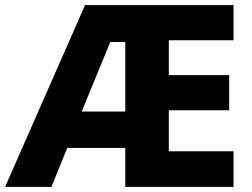

<svg xmlns="http://www.w3.org/2000/svg" viewBox="-22 -734 991 754"><path d="M895 0V-140H641V-301H878V-439H641V-576H895V-714H312L-2 0H180L242 -153H470V0ZM299 -296 411 -569H470V-296Z"/></svg>

Font: Noto Sans Bengali UI ExtraBold
Style: Regular
Weight: 800
Designer: Jelle Bosma - Monotype Design Team
Foundry: Monotype Imaging Inc.
Version: Version 2.003